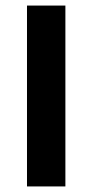

<svg xmlns="http://www.w3.org/2000/svg" viewBox="-20 -670 333 690"><path d="M215 -650V0H77V-650Z"/></svg>

Font: ArsenalBold
Style: Bold
Weight: 700
Designer: Andrij Shevchenko
Foundry: Stairsfor.com
Version: Version 1.000